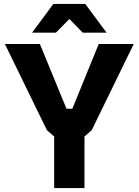

<svg xmlns="http://www.w3.org/2000/svg" viewBox="-20 -962 709 982"><path d="M144 -795 253 -942H416L525 -795H403L335 -865L266 -795ZM257 0V-264L220 -296L5 -737H184L320 -406H350L485 -737H664L449 -296L412 -264V0Z"/></svg>

Font: Tomorrow SemiBold
Style: Regular
Weight: 600
Designer: Tony de Marco, Monica Rizzolli
Foundry: Just in Type
Version: Version 2.002